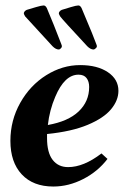

<svg xmlns="http://www.w3.org/2000/svg" viewBox="-20 -673 453 702"><path d="M18 -158Q18 -233 54 -297Q90 -361 149 -398Q208 -435 273 -435Q336 -435 374.5 -409Q413 -383 413 -341Q413 -306 386 -273.5Q359 -241 300.5 -216.5Q242 -192 152 -183V-168Q152 -115 172.5 -88.5Q193 -62 229 -62Q286 -62 351 -112L373 -92Q338 -46 284.5 -18.5Q231 9 175 9Q101 9 59.5 -35.5Q18 -80 18 -158ZM306 -355Q306 -375 296.5 -387.5Q287 -400 267 -400Q216 -400 182 -319Q161 -270 155 -216Q229 -229 267.5 -265.5Q306 -302 306 -355ZM172 -504 72 -613Q67 -621 67 -625Q69 -633 78 -637Q91 -641 111.5 -647Q132 -653 139 -653Q143 -653 145.5 -651Q148 -649 151 -644Q152 -643 177 -581L204 -512Q207 -506 206 -501Q200 -492 195 -492Q184 -492 172 -504ZM299 -504Q206 -604 200 -613Q195 -621 195 -625Q197 -633 206 -637Q219 -641 239 -647Q259 -653 266 -653Q270 -653 272.5 -651Q275 -649 278 -644Q280 -640 316 -553L332 -512Q335 -506 334 -501Q327 -492 322 -492Q311 -492 299 -504Z"/></svg>

Font: Unna
Style: Bold Italic
Weight: 700
Italic angle: -8.05°
Designer: Jorge de Buen Unna
Foundry: Omnibus-Type
Version: Version 2.008